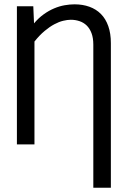

<svg xmlns="http://www.w3.org/2000/svg" viewBox="-20 -667 590 887"><path d="M411.1 200.2V-460.9Q411.1 -491.7 402.8 -513.7Q394.5 -535.6 380.4 -549.3Q366.2 -563 347.2 -569.3Q328.1 -575.7 307.1 -575.7Q291.5 -575.7 272 -571Q252.4 -566.4 231 -554.9Q209.5 -543.5 186 -523.9Q162.6 -504.4 139.2 -475.1V0H58.1V-638.2H133.8L137.2 -559.1Q158.7 -584.5 182.4 -601.3Q206.1 -618.2 230.5 -628.4Q254.9 -638.7 278.8 -642.8Q302.7 -647 324.2 -647Q362.3 -647 393.3 -635.7Q424.3 -624.5 446.3 -602.3Q468.3 -580.1 480.2 -546.4Q492.2 -512.7 492.2 -467.8V200.2Z"/></svg>

Font: Code New Roman
Style: Regular
Weight: 400
Monospace: yes
Designer: Sam Radian
Foundry: Code New Roman
Version: Version 2.00 November 29, 2014